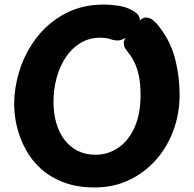

<svg xmlns="http://www.w3.org/2000/svg" viewBox="-20 -803 850 843"><path d="M561.6 -757.1Q576.6 -749.2 585.2 -738.7Q593.9 -728.2 593.9 -715.2Q593.9 -707.2 584.6 -692.4Q575.2 -677.6 560.7 -662Q546.2 -646.4 529.2 -635.9Q512.2 -625.4 496.7 -625.3Q479 -625.7 463.3 -631.6Q447.7 -637.4 420.1 -637.4Q371.4 -637.4 333.2 -614.2Q294.9 -590.9 268.7 -551.4Q242.6 -511.9 228.7 -461.5Q214.9 -411.1 214.9 -356.1Q214.9 -305.1 227.3 -262.4Q239.7 -219.8 263.4 -188.7Q287.2 -157.7 321.5 -140.6Q355.8 -123.6 398.8 -123.6Q454.6 -123.6 499.4 -154.2Q544.2 -184.9 570.7 -243.4Q597.2 -302 597.2 -385.6Q597.2 -434.2 590 -468.6Q582.8 -502.9 571.2 -527.1Q559.7 -551.2 546.2 -568.1Q539.3 -577.4 531.4 -588.3Q523.4 -599.1 523.4 -614Q523.4 -624.6 534.4 -643.2Q545.4 -661.8 561.8 -680.9Q578.1 -700.1 593.6 -713.1Q609.1 -726 617.9 -726Q635.4 -726 648.3 -717Q661.1 -708 671.6 -695Q682 -682 689.8 -671Q732.9 -611.2 750.7 -537.4Q768.6 -463.6 768.6 -386.6Q768.6 -304.6 741.7 -231.2Q714.8 -157.8 664.9 -101.3Q615.1 -44.8 546.8 -12.4Q478.6 20 395.2 20Q318.1 20 259.3 -2.5Q200.4 -25 159.1 -62.7Q117.8 -100.4 92.2 -148.1Q66.6 -195.7 54.4 -246.2Q42.3 -296.8 42.3 -343.4Q42.3 -422.7 68.2 -500.7Q94 -578.8 144.8 -642.7Q195.6 -706.7 268.9 -744.8Q342.2 -783 437.2 -783Q464.2 -783 499.3 -777.9Q534.3 -772.8 561.6 -757.1Z"/></svg>

Font: Playpen Sans Arabic
Style: Regular
Weight: 400
Designer: Azza Alameddine, Laura Meseguer, Veronika Burian, José Scaglione
Foundry: TypeTogether
Version: Version 2.000